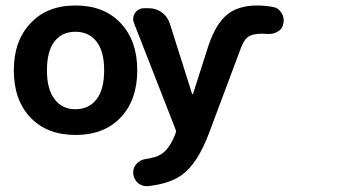

<svg xmlns="http://www.w3.org/2000/svg" viewBox="-20 -585 1242 685"><path d="M174.8 -231.4Q201.2 -195.3 249 -195.3Q296.9 -195.3 324.2 -230.5Q351.6 -265.6 351.6 -334Q351.6 -402.3 324.2 -437Q296.9 -471.7 249 -471.7Q201.2 -471.7 174.3 -437Q147.5 -402.3 147.5 -334Q147.5 -265.6 174.8 -231.4ZM88.9 -502Q147.5 -565.4 249.5 -565.4Q351.6 -565.4 410.6 -502.4Q469.7 -439.5 469.7 -334Q469.7 -228.5 410.6 -166Q351.6 -103.5 249.5 -103.5Q147.5 -103.5 88.4 -166Q29.3 -228.5 29.3 -334Q29.3 -439.5 88.9 -502ZM665 -251Q665 -249 667 -249Q668.9 -249 668.9 -251L723.6 -421.9Q750 -500 790 -532.7Q830.1 -565.4 897.5 -565.4Q923.8 -565.4 952.1 -560.5Q972.7 -557.6 983.4 -540Q992.2 -527.3 992.2 -511.7Q992.2 -506.8 991.2 -502Q988.3 -482.4 971.7 -472.7Q957 -463.9 941.4 -463.9Q937.5 -463.9 934.6 -463.9Q924.8 -464.8 916 -464.8Q879.9 -464.8 863.8 -452.6Q847.7 -440.4 833 -396.5L726.6 -112.3Q685.5 -2 628.9 39.1Q584 71.3 506.8 79.1Q503.9 79.1 502 79.1Q485.4 79.1 471.7 67.4Q455.1 51.8 455.1 29.3Q455.1 12.7 466.8 0Q479.5 -14.6 499 -17.6Q536.1 -22.5 555.7 -35.2Q585.9 -54.7 606.4 -109.4Q609.4 -116.2 606.4 -123L458 -502.9Q455.1 -509.8 455.1 -517.6Q455.1 -528.3 461.9 -539.1Q473.6 -555.7 495.1 -555.7H510.7Q537.1 -555.7 557.6 -540.5Q578.1 -525.4 585.9 -501Z"/></svg>

Font: Gen Jyuu Gothic P Bold
Style: Bold
Weight: 700
Designer: [Source Han Sans]
Ryoko NISHIZUKA  (kana & ideographs); Paul D. Hunt (Latin, Greek & Cyrillic); Wenlong ZHANG  (bopomofo
Version: Version 1.002.20150607